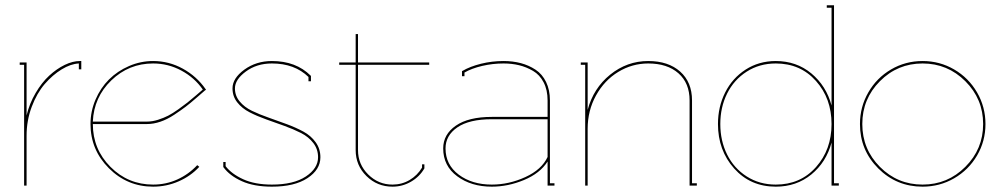

<svg xmlns="http://www.w3.org/2000/svg" viewBox="-20 -699 3766 723"><path d="M280.8 -469.2H286.1V-438H276.9V-460Q246.1 -458.5 212.2 -437.7Q178.2 -417 148.4 -382.6Q118.7 -348.1 99.4 -296.6Q80.1 -245.1 80.1 -188V0H70.8V-455.1H54.2V-463.9H80.1V-264.2Q90.8 -309.1 114 -348.6Q137.2 -388.2 165.3 -414.1Q193.4 -439.9 223.6 -454.6Q253.9 -469.2 280.8 -469.2Z M534.7 -241.2Q553.7 -241.2 575.2 -248Q596.7 -254.9 613.3 -263.4Q629.9 -272 652.1 -287.8Q674.3 -303.7 686 -313Q697.8 -322.3 718.5 -340.1Q739.3 -357.9 743.7 -361.8Q712.4 -406.7 662.8 -433.3Q613.3 -460 556.6 -460Q465.3 -460 399.4 -396.5Q333.5 -333 329.6 -241.2ZM329.6 -231.9Q329.6 -137.2 396 -70.6Q462.4 -3.9 556.6 -3.9Q605 -3.9 647.7 -23.2Q690.4 -42.5 722.7 -77.1L730.5 -70.8Q697.8 -35.6 652.3 -15.9Q606.9 3.9 556.6 3.9Q459.5 3.9 390.1 -65.4Q320.8 -134.8 320.8 -231.9Q320.8 -279.8 339.6 -323.7Q358.4 -367.7 390.1 -399.4Q421.9 -431.2 465.6 -450.2Q509.3 -469.2 556.6 -469.2Q616.2 -469.2 668.5 -440.4Q720.7 -411.6 753.9 -363.8L755.9 -360.8L752.4 -358.9Q746.1 -353.5 721.4 -332Q696.8 -310.5 679.2 -297.1Q661.6 -283.7 635.7 -266.6Q609.9 -249.5 584 -240.7Q558.1 -231.9 533.7 -231.9Z M829.6 -73.2Q852.1 -43.9 896 -23.9Q939.9 -3.9 1003.9 -3.9Q1085.4 -3.9 1131.6 -34.4Q1177.7 -64.9 1177.7 -106.9Q1177.7 -137.2 1159.9 -160.4Q1142.1 -183.6 1113.8 -198Q1085.4 -212.4 1051 -224.9Q1016.6 -237.3 982.2 -249.5Q947.8 -261.7 919.4 -276.4Q891.1 -291 873.3 -313.7Q855.5 -336.4 855.5 -366.2Q855.5 -404.3 900.1 -436.8Q944.8 -469.2 1003.9 -469.2Q1094.7 -469.2 1149.9 -414.1L1150.9 -413.1V-393.1H1141.6V-409.2Q1089.4 -460 1003.9 -460Q946.8 -460 905.8 -429.7Q864.7 -399.4 864.7 -366.2Q864.7 -338.4 882.6 -316.9Q900.4 -295.4 928.7 -281.7Q957 -268.1 991.5 -256.1Q1025.9 -244.1 1060.1 -231.4Q1094.2 -218.8 1122.6 -203.4Q1150.9 -188 1168.7 -163.3Q1186.5 -138.7 1186.5 -106.9Q1186.5 -60.1 1137.7 -28.1Q1088.9 3.9 1003.9 3.9Q936.5 3.9 890.9 -16.6Q845.2 -37.1 821.8 -68.8L820.8 -69.8V-88.9H829.6Z M1328.1 -133.8Q1328.1 -80.1 1366.5 -42Q1404.8 -3.9 1458 -3.9Q1493.2 -3.9 1522.5 -21.2Q1551.8 -38.6 1569.3 -67.9V-80.1H1578.1V-65.9V-64.9Q1560.1 -33.7 1527.8 -14.9Q1495.6 3.9 1458 3.9Q1400.4 3.9 1359.9 -36.1Q1319.3 -76.2 1319.3 -133.8V-455.1H1257.3V-463.9H1319.3V-570.8H1328.1V-463.9H1596.2V-455.1H1328.1Z M1719.7 -412.1V-431.2L1721.7 -432.1Q1750 -448.7 1791.3 -459Q1832.5 -469.2 1876 -469.2Q1911.1 -469.2 1941.4 -461.2Q1971.7 -453.1 1996.8 -436.5Q2022 -419.9 2036.4 -390.1Q2050.8 -360.4 2050.8 -320.8V-8.8H2067.9V0H2042V-90.8Q2013.7 -46.4 1953.4 -21.2Q1893.1 3.9 1832 3.9Q1754.4 3.9 1701.7 -35.2Q1648.9 -74.2 1648.9 -140.1Q1648.9 -192.9 1696.5 -225.8Q1744.1 -258.8 1832 -258.8H2042V-320.8Q2042 -360.4 2027.1 -388.9Q2012.2 -417.5 1987.1 -432.1Q1961.9 -446.8 1934.6 -453.4Q1907.2 -460 1876 -460Q1835 -460 1795.4 -450.7Q1755.9 -441.4 1729 -425.8V-412.1ZM2042 -250H1832Q1747.1 -250 1702.4 -219.5Q1657.7 -189 1657.7 -140.1Q1657.7 -78.6 1707.5 -41.3Q1757.3 -3.9 1832 -3.9Q1896.5 -3.9 1958.3 -32.2Q2020 -60.5 2042 -107.9Z M2420.9 -469.2Q2496.6 -469.2 2541.3 -429.4Q2585.9 -389.6 2585.9 -320.8V-8.8H2604V0H2576.7V-320.8Q2576.7 -386.2 2534.7 -423.1Q2492.7 -460 2420.9 -460Q2360.4 -460 2308.1 -428.2Q2255.9 -396.5 2224.4 -339.6Q2192.9 -282.7 2192.9 -213.9V0H2183.6V-455.1H2167V-463.9H2192.9V-285.2Q2214.4 -366.7 2277.8 -418Q2341.3 -469.2 2420.9 -469.2Z M2901.4 -460Q2839.8 -460 2791.7 -429.2Q2743.7 -398.4 2718 -346.7Q2692.4 -294.9 2692.4 -231.9Q2692.4 -168.9 2718 -117.2Q2743.7 -65.4 2791.7 -34.7Q2839.8 -3.9 2901.4 -3.9Q2994.1 -3.9 3052.7 -69.8Q3111.3 -135.7 3111.3 -231.9Q3111.3 -328.1 3052.7 -394Q2994.1 -460 2901.4 -460ZM3093.3 -669.9V-679.2H3120.6V-8.8H3138.7V0H3111.3V-162.1Q3091.3 -87.9 3035.2 -42Q2979 3.9 2901.4 3.9Q2805.7 3.9 2744.6 -64.5Q2683.6 -132.8 2683.6 -231.9Q2683.6 -296.9 2710.7 -350.8Q2737.8 -404.8 2787.8 -437Q2837.9 -469.2 2901.4 -469.2Q2979 -469.2 3035.2 -422.6Q3091.3 -376 3111.3 -301.8V-669.9Z M3454.1 3.9Q3356 3.9 3287.1 -64.9Q3218.3 -133.8 3218.3 -231.9Q3218.3 -296.4 3249.8 -351.1Q3281.2 -405.8 3335.4 -437.5Q3389.6 -469.2 3454.1 -469.2Q3518.6 -469.2 3573 -437.5Q3627.4 -405.8 3659.2 -351.1Q3690.9 -296.4 3690.9 -231.9Q3690.9 -167.5 3659.2 -113.3Q3627.4 -59.1 3573 -27.6Q3518.6 3.9 3454.1 3.9ZM3293.5 -393.3Q3227.1 -326.7 3227.1 -231.9Q3227.1 -137.2 3293.5 -70.6Q3359.9 -3.9 3454.1 -3.9Q3548.3 -3.9 3615.2 -70.8Q3682.1 -137.7 3682.1 -231.9Q3682.1 -326.2 3615.2 -393.1Q3548.3 -460 3454.1 -460Q3359.9 -460 3293.5 -393.3Z"/></svg>

Font: Rawengulk
Style: Ultralight
Weight: 200
Version: Version 0.92